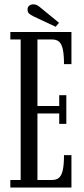

<svg xmlns="http://www.w3.org/2000/svg" viewBox="-20 -844 380 864"><path d="M26.5 0V-34H73V-666.5H26.5V-700H301.5V-555.5H268Q268 -596 263 -620.5Q258 -645 246.5 -655.8Q235 -666.5 213 -666.5H148.5V-367H246.5V-415.5H278.5V-286.5H246.5V-333.5H148.5V-34H213Q235 -34 246.5 -45Q258 -56 263 -80.8Q268 -105.5 268 -146H301.5V0ZM230.5 -723.5 130.5 -770.5Q117.5 -777 110.8 -783Q104 -789 104 -801.5Q104 -812.5 111.5 -818.5Q119 -824.5 130 -824.5Q139.5 -824.5 146.5 -820.8Q153.5 -817 160 -811.5L245.5 -741.5Z"/></svg>

Font: Imbue Thin 10pt
Style: Regular
Weight: 400
Version: Version 1.102